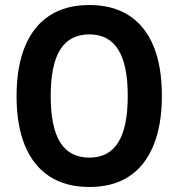

<svg xmlns="http://www.w3.org/2000/svg" viewBox="-20 -735 711 765"><path d="M336 10Q242 10 177.5 -32Q113 -74 79.5 -154.5Q46 -235 46 -352Q46 -469 79.5 -550Q113 -631 177.5 -673Q242 -715 335 -715Q430 -715 494.5 -673Q559 -631 592 -550.5Q625 -470 625 -353Q625 -237 591.5 -155.5Q558 -74 494 -32Q430 10 336 10ZM336 -107Q413 -107 451 -167.5Q489 -228 489 -353Q489 -477 451 -537.5Q413 -598 336 -598Q258 -598 220 -537.5Q182 -477 182 -352Q182 -228 220 -167.5Q258 -107 336 -107Z"/></svg>

Font: Nunito Sans 7pt SemiExpanded
Style: Bold
Weight: 700
Width: 6
Designer: Vernon Adams
Foundry: Vernon Adams
Version: Version 3.101;gftools[0.9.27]